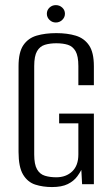

<svg xmlns="http://www.w3.org/2000/svg" viewBox="-20 -730 442 761"><path d="M186 11.4Q150 11.4 119.8 1.7Q89.6 -8 71.5 -38Q53.5 -68 53.5 -128.2V-467.3Q53.5 -523 72.6 -551Q91.8 -579.1 125.6 -588.9Q159.4 -598.7 203.1 -598.7Q246.9 -598.7 280.4 -588.6Q313.9 -578.4 333 -550.3Q352.1 -522.3 352.1 -467.3V-392.2H290.6V-468Q290.6 -507.8 279.5 -527.1Q268.3 -546.4 248.8 -552.5Q229.4 -558.5 203.1 -558.5Q177.9 -558.5 158 -552.5Q138 -546.4 126.8 -527.1Q115.6 -507.8 115.6 -468V-117.8Q115.6 -78.3 126.8 -58.9Q138 -39.4 158 -33.4Q177.9 -27.3 203.1 -27.3Q241.6 -27.3 266.1 -50.5Q290.6 -73.8 290.6 -117.8V-241.2H214.4V-279.7H352.1V0H305.4L302.4 -56.5Q298.8 -50.1 294.6 -43.3Q290.3 -36.6 286.7 -31.6Q272.6 -12.3 248.6 -0.4Q224.5 11.4 186 11.4ZM201.3 -640.8Q186.7 -640.8 176.2 -651.1Q165.7 -661.3 165.7 -675.5Q165.7 -690 176.2 -699.9Q186.7 -709.7 201.3 -709.7Q216 -709.7 226.7 -699.9Q237.4 -690 237.4 -675.6Q237.4 -661.3 226.7 -651.1Q216 -640.8 201.3 -640.8Z"/></svg>

Font: Alumni Sans Thin
Style: Regular
Weight: 100
Designer: Robert E. Leuschke
Foundry: Robert E. Leuschke
Version: Version 1.018